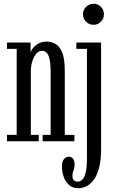

<svg xmlns="http://www.w3.org/2000/svg" viewBox="-20 -749 607 1018"><path d="M17 0V-34H68.5V-490H17V-523.5H142V-470Q144.5 -481 155.5 -494.8Q166.5 -508.5 185 -518.5Q203.5 -528.5 228 -528.5Q251.5 -528.5 273.2 -516.8Q295 -505 309.2 -472Q323.5 -439 323.5 -374.5V-34H374.5V0H206V-34H248.5V-366.5Q248.5 -427 237.5 -453.2Q226.5 -479.5 202 -479.5Q189.5 -479.5 178.8 -470.5Q168 -461.5 160.2 -446.2Q152.5 -431 148.2 -412.5Q144 -394 143.5 -375V-34H185.5V0ZM393.5 249Q367 249 348 233.5Q329 218 318.8 191.5Q308.5 165 308.5 131.5Q308.5 107.5 318.8 94.8Q329 82 344.5 82Q359.5 82 367.5 93.2Q375.5 104.5 375.5 123Q375.5 135.5 372.8 145Q370 154.5 367 163.5Q364 172.5 364 184Q364 195 367.8 201.8Q371.5 208.5 377.5 211.2Q383.5 214 390.5 214Q417 214 429 183.2Q441 152.5 441 93.5V-490H385V-523.5H516V40.5Q516 99 505.8 139Q495.5 179 478 203.2Q460.5 227.5 438.8 238.2Q417 249 393.5 249ZM476.5 -617.5Q453 -617.5 436.5 -633.8Q420 -650 420 -673Q420 -696.5 436.5 -712.8Q453 -729 476.5 -729Q499 -729 515 -712.8Q531 -696.5 531 -673Q531 -650 515 -633.8Q499 -617.5 476.5 -617.5Z"/></svg>

Font: Imbue Thin 10pt
Style: Regular
Weight: 400
Version: Version 1.102